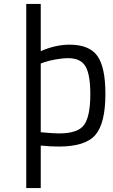

<svg xmlns="http://www.w3.org/2000/svg" viewBox="-20 -738 578 980"><path d="M281 -57Q379 -57 410 -101.5Q441 -146 441 -257Q441 -357 416.5 -399Q392 -441 328 -441Q298 -441 263 -434.5Q228 -428 208 -421L188 -414V-63Q254 -57 281 -57ZM335 -510Q436 -510 477 -452.5Q518 -395 518 -259Q518 -109 467 -49.5Q416 10 281 10Q235 10 188 5V222H114V-718H188V-477Q264 -510 335 -510Z"/></svg>

Font: TitilliumText22L Rg
Style: Regular
Weight: 400
Designer: Campivisivi
Foundry: Campivisivi
Version: 1.000